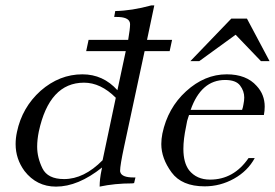

<svg xmlns="http://www.w3.org/2000/svg" viewBox="-20 -692 1021 713"><path d="M309 -544H456Q463 -585 463 -601Q463 -606 462 -609Q456 -629 414 -629H404L408 -651Q469 -652 542 -672H553L526 -544H619L610 -502H517L441 -148Q426 -78 426 -58Q426 -54 427 -52Q433 -33 476 -33H483L478 -12L471 -11Q406 -11 350 1Q350 -27 357 -60L359 -70Q270 1 188 1Q116 1 71 -57Q38 -102 38 -157Q38 -179 43 -202Q62 -293 131 -355Q201 -416 286 -416Q363 -416 416 -357L447 -502H300ZM410 -329Q354 -385 292 -385Q163 -385 124 -203Q118 -173 118 -147Q118 -107 137.5 -67Q157 -27 218 -27Q292 -27 361 -97Z M720 -465H687L839 -623H897L981 -465H949L855 -563ZM682 -265 679 -256Q677 -251 675 -243Q673 -235 671 -222Q661 -175 661 -139Q661 -88 682 -60Q710 -25 760 -25Q848 -25 903 -105H926Q900 -57 849 -28.5Q798 0 740 0Q655 0 617 -52Q579 -104 579 -157Q579 -176 583 -196Q603 -291 671 -353Q740 -416 822 -416Q895 -416 933 -373Q963 -341 963 -296Q963 -281 960 -265ZM879 -284Q881 -289 882 -294Q883 -299 884 -304Q887 -318 887 -330Q887 -354 871.5 -374.5Q856 -395 816 -395Q727 -395 688 -284Z"/></svg>

Font: New Athena Unicode
Style: Italic
Weight: 400
Designer: J. Rusten 1997; rev. by R. Hancock 2001, 2002, rev. by D. Mastronarde 2002-2019
Foundry: Society for Classical Studies (formerly American Philological Association)
Version: Version 5.008